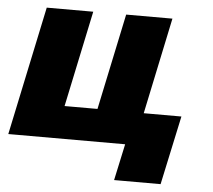

<svg xmlns="http://www.w3.org/2000/svg" viewBox="-51 -595 889 802"><g transform="rotate(5 393.0 -193.5)"><path d="M456 153 489 0H-1L113 -540H308L223 -137H361L446 -540H640L555 -136H713L651 153Z"/></g></svg>

Font: Geist Black
Style: Italic
Weight: 900
Italic angle: -12°
Designer: Basement.studio, Andrés Briganti, Mateo Zaragoza
Foundry: Basement.studio, Vercel, Andrés Briganti, Guido Ferreyra, Mateo Zaragoza
Version: Version 1.500; ttfautohint (v1.8.4.7-5d5b)